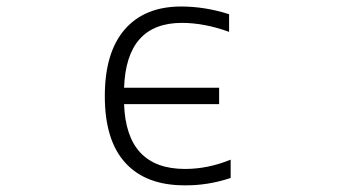

<svg xmlns="http://www.w3.org/2000/svg" viewBox="-20 -553 1040 584"><path d="M357.4 -286.1H646.5V-236.3H357.4Q364.3 -39.1 543 -39.1Q612.3 -39.1 681.6 -67.4V-11.7Q611.3 11.7 541 10.7Q423.8 10.7 361.3 -57.6Q298.8 -126 298.8 -260.7Q298.8 -393.6 359.4 -463.4Q419.9 -533.2 531.2 -533.2Q603.5 -533.2 676.8 -509.8V-456.1Q601.6 -483.4 533.2 -483.4Q364.3 -483.4 357.4 -286.1Z"/></svg>

Font: GenEi Gothic M Light
Style: Regular
Weight: 300
Designer: o_tamon (Modified); [Source Han Sans]
Ryoko NISHIZUKA  (kana & ideographs); Paul D. Hunt (Latin, Greek & Cyrillic); Wenl
Version: Version 1.1a;Original Version 1.004